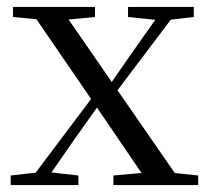

<svg xmlns="http://www.w3.org/2000/svg" viewBox="-20 -536 604 556"><path d="M11 0V-27.8L98.4 -37.8H118.2L207.1 -27.8V0ZM56.2 0 269.9 -284.1 291.1 -264.1H289L195.4 -132.5L103.6 0ZM308.4 0V-27.8L428.6 -38.6H450.7L553.9 -27.8V0ZM295.2 -241.4 275.4 -262.6H278.5L366.9 -389.8L456.1 -516H502.4ZM413.7 0 252.9 -236.1 61 -516H153.4L310.5 -288.7L510.3 0ZM17.6 -486.8V-516H255.1V-486.8L152.8 -477.1H117.9ZM350.8 -486.8V-516H541.2V-486.8L459.9 -477.4H441.1Z"/></svg>

Font: Source Han Serif JP VF
Style: Regular
Weight: 250
Designer: Ryoko NISHIZUKA 西塚涼子 (kana & ideographs); Frank Grießhammer (Latin, Greek & Cyrillic); Wenlong ZHANG 张文龙 (bopomofo); San
Foundry: Adobe
Version: Version 2.001;hotconv 1.1.0;makeotfexe 2.6.0